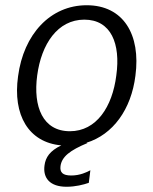

<svg xmlns="http://www.w3.org/2000/svg" viewBox="-20 -546 586 733"><path d="M311 -526C172 -526 70 -415 49 -255C28 -107 89 -2 214 9C170 30 154 55 150 85C143 134 171 167 234 167C268 167 299 159 319 152L325 104C312 111 286 124 252 124C219 124 208 112 211 88C216 52 247 28 314 0L310 -1C411 -32 481 -128 497 -257C518 -414 451 -526 311 -526ZM424 -258C409 -138 348 -45 247 -45C143 -45 106 -139 122 -258C138 -378 200 -471 302 -471C404 -471 441 -379 424 -258Z"/></svg>

Font: United Sans Light
Style: Italic
Weight: 300
Italic angle: -8°
Designer: Pablo Impallari, Rodrigo Fuenzalida (Modified by Dan O. Williams)
Version: Version 1.000;PS 001.000;hotconv 1.0.88;makeotf.lib2.5.64775